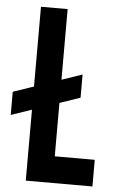

<svg xmlns="http://www.w3.org/2000/svg" viewBox="-65 -787 501 825"><g transform="rotate(5 186.0 -375.0)"><path d="M-11 -275.5V-375.5L281.5 -475.5V-375.5ZM193 -750V-115H365.5V0H78V-750Z"/></g></svg>

Font: Mohave SemiBold
Style: Regular
Weight: 600
Designer: Gumpita Rahayu
Foundry: Tokotype
Version: Version 2.003